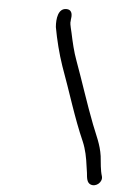

<svg xmlns="http://www.w3.org/2000/svg" viewBox="-54 -731 582 835"><g transform="rotate(5 237.5 -313.5)"><path d="M163 -608C173 -553 188 -493 206 -441C245 -336 279 -221 323 -122C337 -89 344 -54 349 -15L353 12C355 33 356 54 373 61C398 71 426 45 419 21C411 -4 409 -37 406 -66C399 -116 378 -156 361 -200C328 -285 297 -383 265 -470C251 -507 241 -551 233 -589C229 -606 226 -618 225 -625C224 -632 224 -637 225 -640C225 -643 225 -647 226 -652C229 -672 224 -690 202 -690C166 -690 160 -645 163 -608Z"/></g></svg>

Font: Blanket
Style: Obl
Weight: 400
Foundry: Cannot Into Space Fonts
Version: Version 0.9